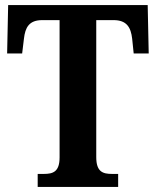

<svg xmlns="http://www.w3.org/2000/svg" viewBox="-20 -734 612 754"><path d="M128 0H444V-51H420C384 -51 358 -59 358 -117V-655H426C478 -655 494 -626 499 -582L505 -524H564L560 -714H12L8 -524H67L74 -582C79 -626 94 -655 146 -655H214V-116C214 -59 188 -51 152 -51H128Z"/></svg>

Font: Noto Serif Myanmar Condensed
Style: Bold
Weight: 700
Width: 3
Designer: Ben Mitchell and the Monotype Design Team
Foundry: Monotype Imaging Inc.
Version: Version 2.106